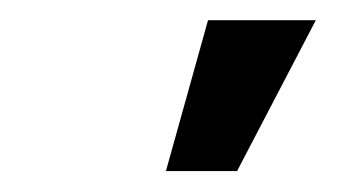

<svg xmlns="http://www.w3.org/2000/svg" viewBox="-20 -777 329 187"><path d="M141.6 -610.4 182.6 -757.3H287.6L210.9 -610.4Z"/></svg>

Font: Inter 17pt Medium
Style: Italic
Weight: 500
Italic angle: -9.3988°
Version: Version 4.001;git-66647c0bb